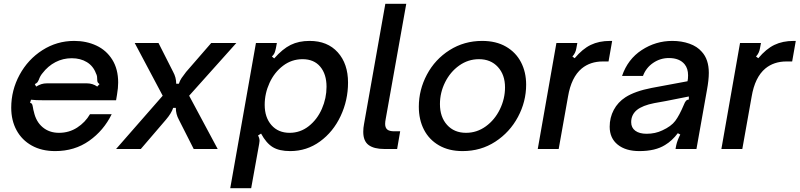

<svg xmlns="http://www.w3.org/2000/svg" viewBox="-20 -783 4202 1009"><path d="M39 -217Q39 -309 83 -390Q127 -471 203 -519.5Q279 -568 370 -568Q434 -568 486.5 -543.5Q539 -519 570 -469.5Q601 -420 601 -349Q601 -321 595 -286L590 -256H214Q164 -256 143 -259L138 -243Q146 -241 148.5 -236Q151 -231 153 -219Q155 -205 158 -196Q169 -144 204 -114.5Q239 -85 290 -85Q343 -85 385.5 -112.5Q428 -140 453 -183H567Q525 -97 448.5 -43Q372 11 270 11Q199 11 147 -18Q95 -47 67 -98.5Q39 -150 39 -217ZM170 -328Q185 -337 198 -341Q211 -345 226 -345H437Q467 -345 491 -328L503 -341Q495 -347 493 -351.5Q491 -356 491 -363Q491 -372 490 -380.5Q489 -389 484 -398Q470 -436 436.5 -456.5Q403 -477 357 -477Q311 -477 271.5 -456.5Q232 -436 203 -398Q191 -384 184 -364Q180 -355 176.5 -350.5Q173 -346 163 -341Z M590 0 835 -280 688 -557H813L890 -405Q906 -376 906 -343H920Q925 -359 934 -372.5Q943 -386 958 -405L1090 -557H1222L974 -280L1124 0H998L920 -154Q904 -183 904 -216H890Q881 -188 852 -154L720 0Z M1809 -349Q1809 -256 1770 -173Q1731 -90 1661.5 -39.5Q1592 11 1505 11Q1447 11 1413 -10Q1379 -31 1352 -81L1336 -71Q1344 -57 1344 -43Q1344 -39 1342 -27L1300 206H1190L1325 -557H1435L1430 -530Q1426 -512 1422.5 -504Q1419 -496 1409 -486L1421 -476Q1465 -526 1507.5 -547Q1550 -568 1607 -568Q1701 -568 1755 -508Q1809 -448 1809 -349ZM1371 -232Q1371 -166 1406.5 -125.5Q1442 -85 1502 -85Q1558 -85 1602.5 -120Q1647 -155 1671.5 -211Q1696 -267 1696 -327Q1696 -393 1663 -432.5Q1630 -472 1570 -472Q1513 -472 1467.5 -437.5Q1422 -403 1396.5 -347.5Q1371 -292 1371 -232Z M2000 0Q1945 0 1917 -21Q1889 -42 1889 -90Q1889 -111 1893 -131L2005 -763H2115L2007 -158Q2004 -143 2004 -132Q2004 -112 2015 -102.5Q2026 -93 2052 -93H2083L2067 0Z M2181 -222Q2181 -311 2223.5 -391Q2266 -471 2342.5 -519.5Q2419 -568 2514 -568Q2587 -568 2639 -538Q2691 -508 2718 -456Q2745 -404 2745 -338Q2745 -249 2702 -168.5Q2659 -88 2583 -38.5Q2507 11 2411 11Q2339 11 2287 -19Q2235 -49 2208 -101.5Q2181 -154 2181 -222ZM2634 -324Q2634 -390 2596.5 -431Q2559 -472 2497 -472Q2440 -472 2393 -438.5Q2346 -405 2319 -350.5Q2292 -296 2292 -236Q2292 -168 2329.5 -126.5Q2367 -85 2429 -85Q2486 -85 2533 -119Q2580 -153 2607 -208.5Q2634 -264 2634 -324Z M2806 0 2904 -557H3014L3009 -530Q3005 -504 2988 -486L3000 -477Q3041 -526 3084.5 -547Q3128 -568 3186 -568H3197L3178 -460H3148Q3082 -460 3037 -423Q2982 -377 2965 -275L2916 0Z M3184 -117Q3184 -165 3205.5 -205.5Q3227 -246 3267 -272Q3317 -304 3405 -321L3593 -356Q3596 -367 3596 -387Q3596 -423 3578 -445Q3551 -478 3495 -478Q3450 -478 3412.5 -452.5Q3375 -427 3359 -384H3249Q3279 -472 3352.5 -520Q3426 -568 3513 -568Q3562 -568 3603 -553.5Q3644 -539 3668 -511Q3705 -471 3705 -400Q3705 -363 3695 -309L3640 0H3530L3534 -21Q3540 -47 3555 -76L3542 -83Q3512 -43 3475 -21Q3424 11 3340 11Q3268 11 3226 -23Q3184 -57 3184 -117ZM3461 -98Q3507 -119 3528.5 -147.5Q3550 -176 3574 -233Q3579 -246 3584.5 -252.5Q3590 -259 3600 -260V-276L3479 -252L3418 -241Q3357 -229 3327 -205Q3297 -180 3297 -141Q3297 -112 3318.5 -96Q3340 -80 3378 -80Q3424 -80 3461 -98Z M3771 0 3869 -557H3979L3974 -530Q3970 -504 3953 -486L3965 -477Q4006 -526 4049.5 -547Q4093 -568 4151 -568H4162L4143 -460H4113Q4047 -460 4002 -423Q3947 -377 3930 -275L3881 0Z"/></svg>

Font: Open Sauce Sans Medium Italic
Style: Regular
Weight: 500
Italic angle: -10°
Designer: Alfredo Marco Pradil
Foundry: Creative Sauce Fz LLC
Version: Version 1.477